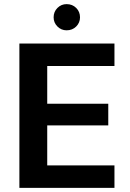

<svg xmlns="http://www.w3.org/2000/svg" viewBox="-20 -911 631 931"><path d="M74 0V-700H535V-591H209V-408H505V-303H209V-109H535V0ZM303 -764Q277 -764 258.5 -782.5Q240 -801 240 -827Q240 -854 258.5 -872.5Q277 -891 303 -891Q331 -891 349.5 -872.5Q368 -854 368 -827Q368 -801 349.5 -782.5Q331 -764 303 -764Z"/></svg>

Font: DM Sans 9pt
Style: Bold
Weight: 700
Version: Version 4.004;gftools[0.9.30]